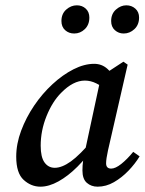

<svg xmlns="http://www.w3.org/2000/svg" viewBox="-20 -691 545 722"><path d="M132 11Q97 11 69 -14.5Q41 -40 41 -102Q41 -150 59.5 -199.5Q78 -249 108.5 -294Q139 -339 177.5 -374.5Q216 -410 256.5 -430.5Q297 -451 334 -451Q363 -451 384 -432Q405 -413 423 -385L380 -353Q363 -367 342 -377.5Q321 -388 299 -388Q255 -388 210 -342Q177 -309 155 -254.5Q133 -200 133 -143Q133 -100 147.5 -80Q162 -60 186 -60Q213 -60 246.5 -84Q280 -108 329 -166L337 -143Q306 -99 271 -64Q236 -29 200 -9Q164 11 132 11ZM347 11Q323 11 306.5 -3.5Q290 -18 290 -50Q290 -69 292.5 -86Q295 -103 300 -125L360 -404L444 -459L460 -448L386 -125Q379 -93 379 -77Q379 -57 398 -57Q414 -57 436 -74.5Q458 -92 481 -120L505 -103Q488 -75 463 -49Q438 -23 408.5 -6Q379 11 347 11ZM259 -565Q239 -565 225 -577.5Q211 -590 211 -612Q211 -639 229 -655Q247 -671 269 -671Q289 -671 302.5 -658.5Q316 -646 316 -625Q316 -598 299 -581.5Q282 -565 259 -565ZM445 -565Q426 -565 412 -577.5Q398 -590 398 -612Q398 -639 416 -655Q434 -671 455 -671Q475 -671 489 -658.5Q503 -646 503 -625Q503 -598 485.5 -581.5Q468 -565 445 -565Z"/></svg>

Font: Lisu Bosa SemiBold
Style: Italic
Weight: 600
Italic angle: -19°
Designer: David Morse, Annie Olsen, Victor Gaultney, Frank Grießhammer (Latin)
Foundry: SIL International
Version: Version 2.000